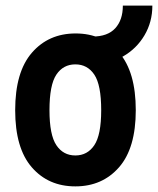

<svg xmlns="http://www.w3.org/2000/svg" viewBox="-20 -652 562 683"><path d="M34 -260Q34 -396 93.5 -464.5Q153 -533 249 -533Q345 -533 404 -464.5Q463 -396 463 -260Q463 -125 403.5 -57Q344 11 248 11Q152 11 93 -57Q34 -125 34 -260ZM156 -260Q156 -172 180.5 -135.5Q205 -99 248 -99Q291 -99 315.5 -135.5Q340 -172 340 -260Q340 -350 315.5 -386.5Q291 -423 248 -423Q205 -423 180.5 -386.5Q156 -350 156 -260ZM309 -424V-522Q363 -522 390 -551.5Q417 -581 417 -632H522Q522 -574 494 -526.5Q466 -479 418 -451.5Q370 -424 309 -424Z"/></svg>

Font: Radio Canada Condensed SemiBold
Style: Regular
Weight: 600
Width: 3
Designer: Charles Daoud, Etienne Aubert Bonn, Alexandre Saumier Demers, Jacques Le Bailly
Foundry: Radio-Canada
Version: Version 2.104; ttfautohint (v1.8.4.7-5d5b);gftools[0.9.28.de